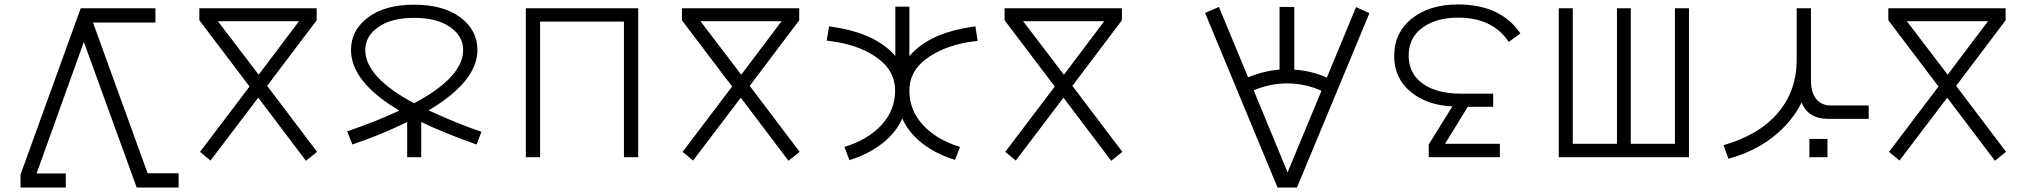

<svg xmlns="http://www.w3.org/2000/svg" viewBox="-20 -705 9090 861"><path d="M593 136 356 -517 144 73H275V136H72V78L342 -668H677V-604H397L642 72H781V136Z M1352 16 1138 -267 924 15 877 -24 1099 -317 874 -614V-668H1400V-614L1178 -320L1402 -24ZM1140 -370 1321 -610H957Z M1806 0V-158Q1688 -100 1560 -57L1537 -116Q1673 -163 1771 -209Q1554 -337 1554 -481Q1554 -569 1630 -626.5Q1706 -684 1837 -684Q1969 -684 2045 -626.5Q2121 -569 2121 -481Q2121 -340 1902 -210Q2032 -150 2139 -114L2117 -57Q1967 -110 1869 -158V0ZM1837 -242Q2057 -359 2057 -481Q2057 -543 1998 -584Q1939 -625 1837 -625Q1736 -625 1677 -584Q1618 -543 1618 -481Q1618 -359 1837 -242Z M2338 0V-668H2842V0H2778V-608H2402V0Z M3516 16 3302 -267 3088 15 3041 -24 3263 -317 3038 -614V-668H3564V-614L3342 -320L3566 -24ZM3304 -370 3485 -610H3121Z M3789 13 3767 -46Q3873 -79 3933.5 -145Q3994 -211 3994 -299Q3994 -384 3921 -440Q3848 -496 3735 -516Q3705 -521 3687 -523L3698 -587Q3714 -585 3747 -579Q3915 -547 3995 -454V-675H4058V-453Q4137 -547 4305 -579Q4327 -583 4354 -587L4364 -522Q4346 -520 4316 -515Q4205 -495 4131.5 -439.5Q4058 -384 4058 -299Q4058 -211 4118.5 -145Q4179 -79 4285 -46L4263 12Q4177 -14 4115 -63Q4053 -112 4026 -174Q3999 -111 3936.5 -62Q3874 -13 3789 13Z M4963 16 4749 -267 4535 15 4488 -24 4710 -317 4485 -614V-668H5011V-614L4789 -320L5013 -24ZM4751 -370 4932 -610H4568Z M5709 136 5384 -647 5446 -674 5577 -358Q5646 -387 5718 -393V-674H5784V-393Q5864 -387 5930 -357L6061 -673L6121 -646L5796 136ZM5754 68 5906 -298Q5832 -331 5751 -331Q5676 -331 5602 -300Z M6387 0V-57L6493 -228Q6378 -233 6305 -294Q6232 -355 6232 -453Q6232 -559 6311.5 -622Q6391 -685 6518 -685Q6710 -685 6798 -555L6746 -517Q6674 -626 6518 -626Q6421 -626 6359 -581Q6297 -536 6297 -456Q6297 -375 6360 -330Q6423 -285 6531 -285H6676V-226H6562L6460 -60H6706V0Z M7033 -60H7231V-668H7293V-60H7491V-668H7554V0H6970V-668H7033Z M7731 7 7709 -54Q7869 -100 7953 -199Q8037 -298 8037 -437V-668H8101V-346Q8101 -289 8125 -260.5Q8149 -232 8190 -232H8360V-172H8177Q8090 -172 8059 -245Q8015 -157 7931 -91Q7847 -25 7731 7ZM8094 0V-82H8175V0Z M8926 16 8712 -267 8498 15 8451 -24 8673 -317 8448 -614V-668H8974V-614L8752 -320L8976 -24ZM8714 -370 8895 -610H8531Z"/></svg>

Font: Zaghawa Beria
Style: Regular
Weight: 400
Designer: Anonymous
Foundry: Designed by a volunteer who chooses to remain anonymous, in cooperation with SIL International and the Mission Protestan
Version: Version 1.001